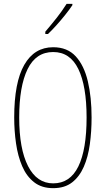

<svg xmlns="http://www.w3.org/2000/svg" viewBox="-20 -970 551 1000"><path d="M457 -358Q457 -286 448 -219.5Q439 -153 416.5 -101.5Q394 -50 355.5 -20Q317 10 257 10Q197 10 157.5 -21Q118 -52 95.5 -104.5Q73 -157 63.5 -223Q54 -289 54 -358Q54 -541 106.5 -632.5Q159 -724 257 -724Q331 -724 374.5 -676.5Q418 -629 437.5 -546.5Q457 -464 457 -358ZM80 -358Q80 -195 126 -105Q172 -15 257 -15Q345 -15 388 -103Q431 -191 431 -358Q431 -522 388 -610.5Q345 -699 257 -699Q167 -699 123.5 -609.5Q80 -520 80 -358ZM357 -943Q341 -919 318.5 -891Q296 -863 273 -837.5Q250 -812 230 -793H216V-805Q250 -845 276 -878Q302 -911 327 -950H357Z"/></svg>

Font: Noto Sans Sinhala UI ExtraCondensed Thin
Style: Regular
Weight: 100
Width: 2
Designer: Jelle Bosma - Monotype Design Team
Foundry: Monotype Imaging Inc.
Version: Version 2.006; ttfautohint (v1.8.4.7-5d5b)